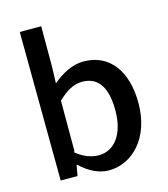

<svg xmlns="http://www.w3.org/2000/svg" viewBox="-124 -906 914 1047"><g transform="rotate(-15 333.0 -382.5)"><path d="M92 30H187L198 -30H201C250 18 308 45 361 45C492 45 611 -69 611 -269C611 -448 527 -565 379 -565C317 -565 254 -532 204 -488L207 -587V-810H86ZM206 -105V-390C254 -437 298 -460 343 -460C440 -460 479 -384 479 -262C479 -125 415 -49 330 -49C293 -49 246 -62 201 -101Z"/></g></svg>

Font: GenEiGothic-pro-SemiBold
Style: Regular
Weight: 500
Designer: Ryoko NISHIZUKA (kana & ideographs); Paul D. Hunt (Latin, Greek & Cyrillic); Wenlong ZHANG (bopomofo); Sandoll Communica
Foundry: Adobe Systems Incorporated; o_tamon
Version: Version 1.000.140830